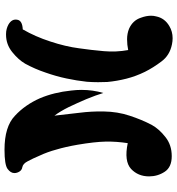

<svg xmlns="http://www.w3.org/2000/svg" viewBox="13 -801 786 852"><g transform="rotate(90 406.0 -375.0)"><path d="M110.4 -83Q142.6 -138.7 164.1 -205.1Q186.5 -272.5 194.3 -333Q202.1 -386.7 207 -442.4Q211.9 -498 202.1 -550.8Q178.7 -545.9 154.3 -545.9Q128.9 -545.9 107.4 -554.7Q70.3 -571.3 58.6 -607.4Q49.8 -630.9 49.8 -652.3Q49.8 -664.1 52.7 -674.8Q60.5 -712.9 95.7 -733.4Q120.1 -748 149.4 -748Q163.1 -748 176.8 -745.1Q225.6 -735.4 252.9 -698.2Q280.3 -662.1 298.8 -625Q318.4 -585 329.1 -543Q339.8 -501 343.8 -458Q344.7 -437.5 344.7 -417Q344.7 -391.6 342.8 -367.2Q337.9 -322.3 328.1 -276.4Q318.4 -230.5 301.8 -183.6Q286.1 -136.7 262.7 -93.8Q245.1 -63.5 210.9 -36.1Q176.8 -8.8 133.8 -8.8Q132.8 -8.8 130.9 -8.8Q119.1 -8.8 108.4 -11.7Q97.7 -14.6 88.9 -19.5Q63.5 -34.2 67.4 -57.6Q70.3 -81.1 110.4 -83ZM615.2 -548.8Q607.4 -498 608.4 -450.2Q609.4 -402.3 622.1 -327.1Q631.8 -271.5 643.6 -232.4Q654.3 -192.4 670.9 -157.2Q683.6 -127 695.3 -105.5Q706.1 -84 721.7 -81.1Q734.4 -79.1 741.2 -68.4Q748 -57.6 748 -45.9Q748 -29.3 729.5 -15.6Q710.9 -2 644.5 -2Q542 -2 494.1 -47.9Q445.3 -92.8 416 -159.2Q389.6 -221.7 381.8 -297.9Q378.9 -321.3 378.9 -342.8Q378.9 -394.5 392.6 -440.4Q397.5 -424.8 404.3 -405.3Q412.1 -385.7 419.9 -365.2Q436.5 -326.2 455.1 -287.1Q474.6 -248 493.2 -223.6Q487.3 -280.3 480.5 -334Q473.6 -387.7 474.6 -442.4Q475.6 -503.9 493.2 -556.6Q510.7 -610.4 534.2 -655.3Q552.7 -688.5 587.9 -715.8Q623 -744.1 672.9 -744.1Q721.7 -744.1 742.2 -712.9Q762.7 -681.6 762.7 -643.6Q762.7 -594.7 729.5 -563.5Q695.3 -532.2 615.2 -548.8Z"/></g></svg>

Font: MahoPreGreeks
Style: Regular
Weight: 400
Designer: ABC, Toei Animation
Foundry: Ishotihadus
Version: Version 1.00